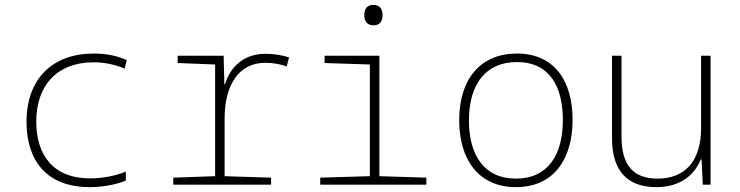

<svg xmlns="http://www.w3.org/2000/svg" viewBox="-20 -759 3040 789"><path d="M348 10C406 10 462 -2 497 -17V-54C458 -37 402 -26 350 -26C196 -26 129 -125 129 -259C129 -410 216 -503 365 -503C405 -503 451 -495 492 -477L501 -512C461 -530 416 -539 366 -539C195 -539 89 -435 89 -258C89 -100 171 10 348 10Z M692 0H1094V-29L903 -35V-272C903 -409 961 -501 1070 -501C1103 -501 1134 -495 1158 -486L1168 -523C1145 -531 1108 -538 1071 -538C983 -538 926 -485 905 -413H902L899 -530H710V-500L864 -494V-35L692 -29Z M1515 -655C1543 -655 1552 -674 1552 -697C1552 -721 1541 -739 1515 -739C1487 -739 1477 -721 1477 -697C1477 -672 1488 -655 1515 -655ZM1296 0H1732V-29L1539 -35V-530H1314V-500L1500 -494V-35L1296 -29Z M2100 10C2254 10 2333 -103 2333 -267C2333 -424 2260 -539 2104 -539C1957 -539 1867 -437 1867 -265C1867 -102 1948 10 2100 10ZM2100 -25C1970 -25 1907 -121 1907 -264C1907 -415 1978 -504 2104 -504C2240 -504 2293 -401 2293 -266C2293 -124 2233 -25 2100 -25Z M2677 10C2779 10 2835 -43 2860 -104H2863L2868 0H2900V-530H2861V-233C2861 -93 2792 -25 2682 -25C2584 -25 2534 -79 2534 -197V-530H2495V-191C2495 -59 2556 10 2677 10Z"/></svg>

Font: Noto Sans Mono ExtraLight
Style: Regular
Weight: 200
Designer: Monotype Design Team
Foundry: Monotype Imaging Inc.
Version: Version 2.014